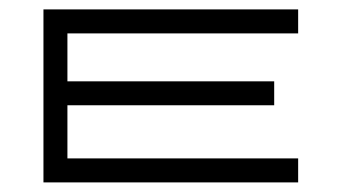

<svg xmlns="http://www.w3.org/2000/svg" viewBox="-20 -379 710 399"><path d="M599.6 -309.6Q440.4 -309.6 120.1 -309.6Q120.1 -276.4 120.1 -210Q263.7 -210 549.8 -210Q549.8 -193.4 549.8 -160.2Q407.2 -160.2 120.1 -160.2Q120.1 -123 120.1 -49.8Q280.3 -49.8 599.6 -49.8Q599.6 -33.2 599.6 0Q440.4 0 120.1 0Q120.1 0 120.1 0Q103.5 0 70.3 0Q70.3 -120.1 70.3 -359.4Q86.9 -359.4 120.1 -359.4Q120.1 -359.4 120.1 -359.4Q280.3 -359.4 599.6 -359.4Q599.6 -347.7 599.6 -335Q599.6 -322.3 599.6 -309.6Z"/></svg>

Font: Tsing
Style: Bold
Weight: 400
Designer: iepn
Foundry: Jiangxue academy
Version: Version 1.0